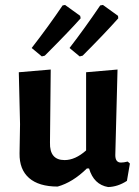

<svg xmlns="http://www.w3.org/2000/svg" viewBox="-20 -748 562 776"><path d="M261 -554Q322 -633 385 -726L396 -728L457 -684L458 -674Q403 -612 314 -523L302 -520ZM108 -554Q177 -643 233 -726L243 -728L304 -684L306 -674Q259 -621 161 -523L149 -520ZM213 6Q137 6 97.5 -28.5Q58 -63 59 -128L61 -246L56 -456L185 -467L182 -172Q180 -101 241 -101Q284 -101 328 -140V-456L455 -467L446 -121Q446 -91 469 -91Q480 -91 496 -95L505 -87L493 -17Q456 7 417 8Q359 -2 340 -67H331Q274 -11 213 6Z"/></svg>

Font: Alegreya Sans SC
Style: Bold
Weight: 700
Designer: Juan Pablo del Peral
Foundry: Huerta Tipografica
Version: Version 2.007